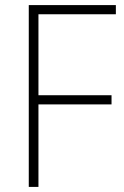

<svg xmlns="http://www.w3.org/2000/svg" viewBox="-20 -734 486 754"><path d="M131 0H93V-714H435V-678H131V-360H418V-324H131Z"/></svg>

Font: Noto Sans Telugu SemiCondensed ExtraLight
Style: Regular
Weight: 200
Width: 4
Designer: Jelle Bosma - Monotype Design Team
Foundry: Monotype Imaging Inc.
Version: Version 2.005; ttfautohint (v1.8.4.7-5d5b)